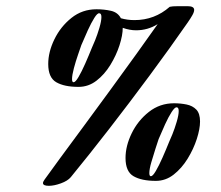

<svg xmlns="http://www.w3.org/2000/svg" viewBox="-20 -590 716 621"><path d="M138 11Q119 11 119 2Q119 -2 124 -9Q141 -33 174.5 -78.5Q208 -124 250.5 -181.5Q293 -239 337.5 -300Q382 -361 422 -416.5Q462 -472 490 -512Q458 -492 420 -492Q410 -492 399 -494Q388 -496 377 -500Q377 -476 366.5 -443.5Q356 -411 337 -380Q318 -349 292 -329Q266 -309 234 -309Q188 -309 162 -324Q136 -339 136 -383Q136 -422 156 -463Q176 -504 211 -532Q246 -560 292 -560Q317 -560 339 -555Q361 -550 371 -531Q392 -525 415 -525Q480 -525 529 -568Q537 -570 556 -570Q575 -570 587 -570Q608 -570 608 -558Q608 -551 602 -540.5Q596 -530 587 -517Q530 -435 464.5 -346.5Q399 -258 333.5 -173.5Q268 -89 209 -17Q199 -5 177 3Q155 11 138 11ZM218 -324Q224 -324 234 -341Q244 -358 255.5 -384Q267 -410 277 -435Q280 -441 287.5 -459.5Q295 -478 301.5 -500Q308 -522 308 -535Q308 -547 301 -547Q295 -548 285 -532Q275 -516 264 -492Q253 -468 243 -444Q240 -435 232.5 -413.5Q225 -392 219 -369.5Q213 -347 213 -334Q213 -324 218 -324ZM484 -5Q438 -5 412 -20Q386 -35 386 -79Q386 -118 406 -159Q426 -200 461.5 -228Q497 -256 543 -256Q564 -256 583.5 -252Q603 -248 615 -235.5Q627 -223 627 -197Q627 -173 616.5 -140.5Q606 -108 587 -77Q568 -46 542 -25.5Q516 -5 484 -5ZM468 -20Q474 -20 484 -37Q494 -54 505.5 -80Q517 -106 527 -131Q530 -137 537.5 -155.5Q545 -174 551.5 -196Q558 -218 558 -231Q558 -243 551 -243Q545 -243 535 -227.5Q525 -212 514 -188Q503 -164 493 -140Q490 -131 483 -109.5Q476 -88 469.5 -65.5Q463 -43 463 -30Q463 -20 468 -20Z"/></svg>

Font: Praise
Style: Regular
Weight: 400
Designer: Robert E. Leuschke
Foundry: Robert E. Leuschke
Version: Version 1.100; ttfautohint (v1.8.3)